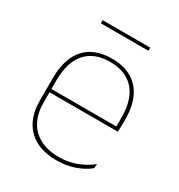

<svg xmlns="http://www.w3.org/2000/svg" viewBox="-154 -726 782 839"><g transform="rotate(30 237.5 -306.0)"><path d="M251.5 9.5Q160 9.5 109.5 -40.2Q59 -90 59 -180.5V-292.5Q59 -392.5 105.8 -444.8Q152.5 -497 241.5 -497Q300 -497 340.8 -473.5Q381.5 -450 402.5 -405.2Q423.5 -360.5 423.5 -296.5V-279.5Q423.5 -268.5 423.2 -257.5Q423 -246.5 422 -233H405Q405 -250.5 405 -266.5Q405 -282.5 405 -296Q405 -355.5 386.2 -396.5Q367.5 -437.5 331 -459Q294.5 -480.5 241.5 -480.5Q161.5 -480.5 119.5 -432.5Q77.5 -384.5 77.5 -292.5V-243.5V-239.5V-181Q77.5 -140 89.2 -108Q101 -76 123.5 -53.8Q146 -31.5 178.5 -19.8Q211 -8 252 -8Q299.5 -8 339.5 -22.8Q379.5 -37.5 414.5 -65L412 -43Q382.5 -19 341.5 -4.8Q300.5 9.5 251.5 9.5ZM67.5 -233V-249.5H415.5V-233ZM121 -606V-622H361V-606Z"/></g></svg>

Font: Anek Latin Thin
Style: Regular
Weight: 250
Designer: Yesha Goshar
Foundry: Ek Type
Version: Version 1.003